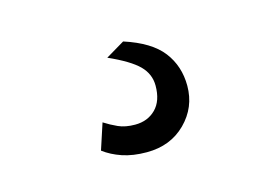

<svg xmlns="http://www.w3.org/2000/svg" viewBox="-48 -114 595 414"><g transform="rotate(-15 250.0 93.0)"><path d="M207 -4 249 -29Q308 -10 333 22.5Q358 55 358 99Q358 147 324 181Q290 215 237 215Q206 215 182.5 207Q159 199 142 186L161 128Q175 137 190.5 144Q206 151 228 151Q256 151 274 133Q292 115 292 81Q292 55 273 36Q254 17 207 -4Z"/></g></svg>

Font: Work Sans
Style: Regular
Weight: 400
Designer: Wei Huang
Foundry: Wei Huang
Version: Version 2.006; ttfautohint (v1.8.1.43-b0c9)